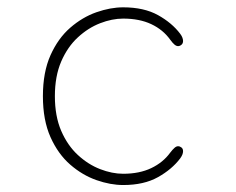

<svg xmlns="http://www.w3.org/2000/svg" viewBox="-20 -508 659 537"><path d="M324.5 9.5Q289 9.5 249.8 -4.2Q210.5 -18 176.5 -47.5Q142.5 -77 121.2 -124.5Q100 -172 100 -239Q100 -306 121.2 -353.5Q142.5 -401 176.5 -430.5Q210.5 -460 249.8 -473.8Q289 -487.5 324.5 -487.5Q382.5 -487.5 421.8 -465.8Q461 -444 484 -413.5Q488.5 -407.5 490.2 -402.5Q492 -397.5 492 -393.5Q492 -386.5 487.5 -382.8Q483 -379 478 -379Q473 -379 467.8 -383.5Q462.5 -388 456 -397Q436 -425 403 -440.5Q370 -456 324.5 -456Q293.5 -456 260 -443Q226.5 -430 197.8 -403.5Q169 -377 151.2 -336Q133.5 -295 133.5 -239Q133.5 -183 151.2 -142Q169 -101 197.8 -74.5Q226.5 -48 260 -35Q293.5 -22 324.5 -22Q370 -22 403 -37.8Q436 -53.5 456 -81Q462.5 -89.5 467.8 -94.2Q473 -99 478 -99Q483 -99 487.5 -95.5Q492 -92 492 -85Q492 -80.5 490 -75.5Q488 -70.5 484 -65Q461 -34.5 421.8 -12.5Q382.5 9.5 324.5 9.5Z"/></svg>

Font: Sono ExtraLight Monospace ExtraLight
Style: Regular
Weight: 250
Version: Version 2.112